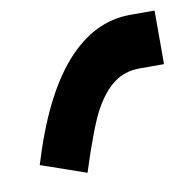

<svg xmlns="http://www.w3.org/2000/svg" viewBox="-49 -169 421 424"><g transform="rotate(-10 161.5 43.5)"><path d="M323.2 0H269Q234.9 0 210.4 18.6Q186 37.1 166.3 73Q146.5 108.9 115.2 207L14.2 171.9Q58.6 24.9 122.8 -47.6Q187 -120.1 268.1 -120.1H323.2Z"/></g></svg>

Font: DroidArabicKufi-Bold
Style: Bold
Weight: 700
Designer: Pascal Zoghbi
Foundry: Ascender Corporation
Version: Version 1.00